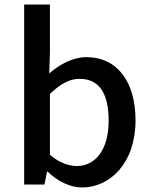

<svg xmlns="http://www.w3.org/2000/svg" viewBox="-20 -817 669 850"><path d="M343 13C467 13 580 -95 580 -284C580 -453 501 -564 362 -564C304 -564 245 -533 198 -492L201 -586V-797H87V0H177L188 -57H191C238 -12 293 13 343 13ZM321 -82C287 -82 243 -95 201 -132V-401C247 -446 289 -468 332 -468C424 -468 461 -397 461 -282C461 -153 401 -82 321 -82Z"/></svg>

Font: Genne Gothic Medium
Style: Regular
Weight: 500
Designer: Ryoko NISHIZUKA (kana & ideographs); Paul D. Hunt (Latin, Greek & Cyrillic); Wenlong ZHANG (bopomofo); Sandoll Communica
Foundry: Adobe Systems Incorporated
Version: Version 1.004;PS 1.004;hotconv 16.6.51;makeotf.lib2.5.65220